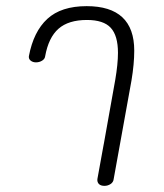

<svg xmlns="http://www.w3.org/2000/svg" viewBox="-20 -605 533 625"><path d="M297 -22Q320 -149 318 -137Q356 -350 355 -344Q364 -397 364 -433Q364 -489 340.5 -514.5Q317 -540 263 -540Q203 -540 170.5 -511.5Q138 -483 127 -422Q126 -413 117 -407.5Q108 -402 97 -402Q87 -402 80 -407.5Q73 -413 74 -422Q89 -502 134 -543.5Q179 -585 262 -585Q417 -585 417 -440Q417 -397 408 -343L350 -22Q349 -12 340 -6Q331 0 320 0Q308 0 302 -6Q296 -12 297 -22Z"/></svg>

Font: Mali Light
Style: Italic
Weight: 300
Italic angle: -10°
Version: Version 1.000; ttfautohint (v1.6)